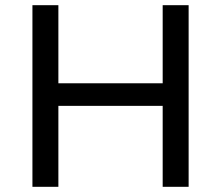

<svg xmlns="http://www.w3.org/2000/svg" viewBox="-20 -720 852 740"><path d="M607 -700H707V0H607V-312H205V0H105V-700H205V-399H607Z"/></svg>

Font: Montserrat
Style: Regular
Weight: 500
Designer: Julieta Ulanovsky
Foundry: Julieta Ulanovsky
Version: Version 7.200;PS 007.200;hotconv 1.0.88;makeotf.lib2.5.64775